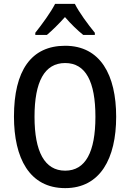

<svg xmlns="http://www.w3.org/2000/svg" viewBox="-20 -960 671 990"><path d="M366 -940H264C243 -898 197 -835 162 -791V-780H222C248 -802 283 -836 315 -872C346 -836 379 -804 409 -780H469V-791C433 -835 388 -896 366 -940ZM579 -358C579 -573 498 -724 316 -724C140 -724 52 -595 52 -359C52 -146 131 10 316 10C497 10 579 -143 579 -358ZM158 -358C158 -538 209 -635 316 -635C422 -635 472 -539 472 -358C472 -176 421 -80 316 -80C210 -80 158 -178 158 -358Z"/></svg>

Font: Noto Sans Tamil Condensed Medium
Style: Regular
Weight: 500
Width: 3
Designer: Jelle Bosma - Monotype Design Team
Foundry: Monotype Imaging Inc.
Version: Version 2.004